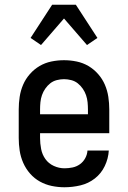

<svg xmlns="http://www.w3.org/2000/svg" viewBox="-20 -782 540 810"><path d="M252 8Q225 8 198.5 2.5Q172 -3 148.5 -16Q125 -29 107 -49.5Q89 -70 78 -95Q67 -120 63 -146.5Q59 -173 59 -200V-320Q59 -347 63 -373.5Q67 -400 77.5 -424.5Q88 -449 106 -469.5Q124 -490 147 -503.5Q170 -517 196.5 -522.5Q223 -528 250 -528Q277 -528 303.5 -522.5Q330 -517 353 -503.5Q376 -490 394 -469.5Q412 -449 422.5 -424.5Q433 -400 437 -373.5Q441 -347 441 -320V-220H149V-200Q149 -177 153.5 -153.5Q158 -130 171.5 -111Q185 -92 207 -82Q229 -72 252 -72Q269 -72 286 -75.5Q303 -79 317 -89Q331 -99 339.5 -114.5Q348 -130 349 -147H439Q437 -113 422 -81.5Q407 -50 380 -29Q353 -8 319.5 0Q286 8 252 8ZM149 -300H351V-320Q351 -335 349.5 -350.5Q348 -366 343 -380.5Q338 -395 329 -408Q320 -421 308 -430.5Q296 -440 280.5 -444Q265 -448 250 -448Q235 -448 219.5 -444Q204 -440 192 -430.5Q180 -421 171 -408Q162 -395 157 -380.5Q152 -366 150.5 -350.5Q149 -335 149 -320ZM153 -592 109 -622 200 -762H300L391 -622L347 -592L250 -704Z"/></svg>

Font: Iosevka Curly Slab Medium
Style: Regular
Weight: 500
Monospace: yes
Designer: Belleve Invis
Foundry: Belleve Invis
Version: Version 22.1.2; ttfautohint (v1.8.4)